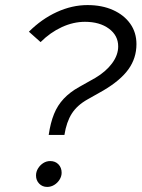

<svg xmlns="http://www.w3.org/2000/svg" viewBox="-20 -731 558 757"><path d="M172 -199Q179 -247 193 -281.5Q207 -316 231.5 -342Q256 -368 292 -388L356 -424Q398 -449 422 -481.5Q446 -514 446 -548Q446 -591 409.5 -618Q373 -645 315 -645Q269 -645 223.5 -624Q178 -603 140 -565L94 -606Q144 -656 204 -683.5Q264 -711 325 -711Q382 -711 425.5 -691.5Q469 -672 493.5 -637.5Q518 -603 518 -557Q518 -502 486.5 -458Q455 -414 387 -374L325 -339Q284 -316 263 -283Q242 -250 234 -199ZM166 6Q147 6 134.5 -7Q122 -20 122 -39Q122 -54 130 -67Q138 -80 150.5 -88Q163 -96 178 -96Q198 -96 210.5 -83Q223 -70 223 -50Q223 -36 215 -23Q207 -10 194 -2Q181 6 166 6Z"/></svg>

Font: Red Hat Display
Style: Italic
Weight: 300
Italic angle: -12°
Designer: Pentagram, MCKL
Foundry: Pentagram, MCKL
Version: Version 1.023